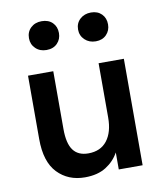

<svg xmlns="http://www.w3.org/2000/svg" viewBox="-78 -729 682 801"><g transform="rotate(-10 263.5 -328.5)"><path d="M218 8Q147 8 102 -39Q57 -86 57 -182V-451H164V-206Q164 -145 185 -116.5Q206 -88 249 -88Q301 -88 328.5 -123.5Q356 -159 356 -221V-451H463V0H362V-72Q343 -37 307.5 -14.5Q272 8 218 8ZM152 -543Q124 -543 106 -560.5Q88 -578 88 -604Q88 -631 106 -648Q124 -665 152 -665Q181 -665 198 -648Q215 -631 215 -604Q215 -578 198 -560.5Q181 -543 152 -543ZM361 -543Q333 -543 314.5 -560.5Q296 -578 296 -604Q296 -631 314.5 -648Q333 -665 361 -665Q389 -665 406 -648Q423 -631 423 -604Q423 -578 406 -560.5Q389 -543 361 -543Z"/></g></svg>

Font: Tilda Sans Semibold
Style: Regular
Weight: 600
Designer: ParaType Ltd
Foundry: ParaType Ltd
Version: Version 1.009